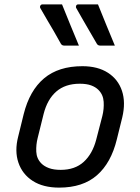

<svg xmlns="http://www.w3.org/2000/svg" viewBox="-20 -845 640 876"><path d="M263 -825Q282 -778 301.5 -730Q321 -682 340 -637H273Q263 -637 258 -645Q240 -678 225 -703.5Q210 -729 195.5 -753.5Q181 -778 164 -808Q161 -813 164 -819Q167 -825 174 -825ZM427 -825Q446 -778 465.5 -730Q485 -682 504 -637H437Q427 -637 422 -645Q403 -678 388 -703.5Q373 -729 359 -753.5Q345 -778 328 -808Q325 -813 327.5 -819Q330 -825 337 -825ZM356 -543Q426 -543 472.5 -513Q519 -483 536.5 -430.5Q554 -378 538 -310L513 -209Q487 -102 422.5 -45.5Q358 11 250 11Q177 11 129.5 -19.5Q82 -50 64 -103Q46 -156 63 -222L88 -324Q115 -432 181 -487.5Q247 -543 356 -543ZM344 -463Q278 -463 237 -427.5Q196 -392 179 -325L152 -216Q144 -185 145.5 -153Q147 -121 169 -99Q182 -86 203.5 -78Q225 -70 257 -70Q322 -70 362 -106.5Q402 -143 419 -208L447 -316Q455 -348 453 -380.5Q451 -413 429 -435Q416 -448 395.5 -455.5Q375 -463 344 -463Z"/></svg>

Font: Recursive Mn Lnr St
Style: Italic
Weight: 400
Italic angle: -15°
Monospace: yes
Version: Version 1.079;hotconv 1.0.112;makeotfexe 2.5.65598; ttfautoh